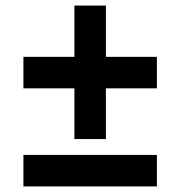

<svg xmlns="http://www.w3.org/2000/svg" viewBox="-20 -669 647 689"><path d="M247 -649H360V-170H247ZM64 -113H543V0H64ZM64 -465H543V-352H64Z"/></svg>

Font: Uncut Sans Variable
Style: Regular
Weight: 400
Designer: Kasper Nordkvist
Foundry: UNCUT.wtf
Version: Version 1.304;Glyphs 3.2 (3246)